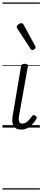

<svg xmlns="http://www.w3.org/2000/svg" viewBox="-20 -1030 342 1550"><path d="M152 16Q128 16 112.5 8Q97 0 88.5 -15.5Q80 -31 79 -54Q78 -77 84 -106L150 -495Q153 -506 159 -510.5Q165 -515 180 -515Q194 -515 200.5 -510Q207 -505 205 -495L135 -102Q131 -79 131.5 -63.5Q132 -48 139.5 -40Q147 -32 160 -32Q175 -32 188.5 -40Q202 -48 214.5 -62Q227 -76 238 -92Q243 -99 250 -100.5Q257 -102 265 -96Q274 -90 276 -83.5Q278 -77 273 -70Q262 -49 243.5 -29Q225 -9 202 3.5Q179 16 152 16ZM241 -626Q237 -626 233.5 -628Q230 -630 226 -636L119 -801Q117 -805 116 -808.5Q115 -812 115 -815Q116 -822 122.5 -828.5Q129 -835 137.5 -839Q146 -843 153 -843Q164 -843 171 -830L264 -659Q266 -655 266.5 -652Q267 -649 267 -646Q266 -638 257.5 -632Q249 -626 241 -626ZM0 490H302V500H0ZM0 -20H302V0H0ZM0 -505H302V-500H0ZM0 -1010H302V-1000H0Z"/></svg>

Font: Playwrite ZA Guides
Style: Regular
Weight: 400
Designer: Veronika Burian, José Scaglione
Foundry: TypeTogether
Version: Version 1.003